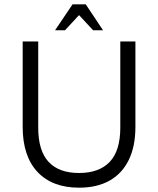

<svg xmlns="http://www.w3.org/2000/svg" viewBox="-20 -859 732 889"><path d="M346 10Q222 10 153.5 -63Q85 -136 85 -272V-667H157V-268Q157 -161 205 -109.5Q253 -58 346 -58Q439 -58 488 -109.5Q537 -161 537 -268V-667H607V-272Q607 -181 576 -118Q545 -55 487 -22.5Q429 10 346 10ZM235 -719 316 -839H377L457 -719H411L346 -789L281 -719Z"/></svg>

Font: Maven Pro
Style: Regular
Weight: 400
Designer: Joe Prince
Foundry: Joe Prince
Version: Version 2.103